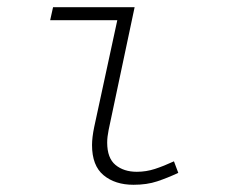

<svg xmlns="http://www.w3.org/2000/svg" viewBox="-20 -500 640 532"><path d="M350 12Q299 12 267 -14.5Q235 -41 235 -98Q235 -119 241 -148L305 -444H119L127 -480H353L281 -140Q279 -130 278 -121.5Q277 -113 277 -105Q277 -62 300 -43Q323 -24 359 -24Q385 -24 409.5 -32Q434 -40 462 -53L474 -21Q444 -7 415.5 2.5Q387 12 350 12Z"/></svg>

Font: Source Code Pro Light
Style: Italic
Weight: 300
Italic angle: -11°
Monospace: yes
Designer: Paul D. Hunt, Teo Tuominen
Foundry: Adobe Systems Incorporated
Version: Version 1.050;PS 1.000;hotconv 16.6.51;makeotf.lib2.5.65220